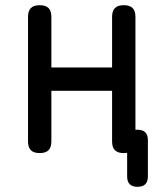

<svg xmlns="http://www.w3.org/2000/svg" viewBox="-20 -580 640 740"><path d="M133 10Q110 10 99 -1Q88 -12 88 -35V-515Q88 -538 99 -549Q110 -560 133 -560Q156 -560 167 -549Q178 -538 178 -515V-320H412V-515Q412 -538 423 -549Q434 -560 457 -560Q480 -560 491 -549Q502 -538 502 -515V-80H510Q530 -80 540 -70Q550 -60 550 -40V100Q550 120 540 130Q530 140 510 140Q490 140 480 130Q470 120 470 100V9Q464 10 457 10Q434 10 423 -1Q412 -12 412 -35V-230H178V-35Q178 -12 167 -1Q156 10 133 10Z"/></svg>

Font: Maple Mono NF CN
Style: Regular
Weight: 400
Monospace: yes
Designer: subframe7536
Version: Version 7.000